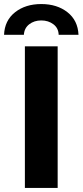

<svg xmlns="http://www.w3.org/2000/svg" viewBox="-40 -929 408 949"><path d="M83 0V-700H245V0ZM-20 -757Q-17 -828 34.5 -868.5Q86 -909 164 -909Q242 -909 293.5 -868.5Q345 -828 348 -757H250Q249 -790 224 -809Q199 -828 164 -828Q129 -828 104.5 -809Q80 -790 78 -757Z"/></svg>

Font: Montserrat Thin
Style: Bold
Weight: 700
Version: Version 9.000